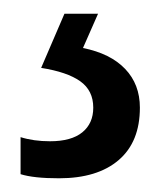

<svg xmlns="http://www.w3.org/2000/svg" viewBox="-20 -20 242 280"><path d="M66 240Q29 240 10 234V180Q29 186 53 186Q84 186 100 173Q116 160 116 137Q116 112 97 98.5Q78 85 40 79L74 0H123L101 50Q141 58 162.5 80.5Q184 103 184 137Q184 187 153 213.5Q122 240 66 240Z"/></svg>

Font: Noto Sans UI Cond
Style: Regular
Weight: 400
Width: 3
Designer: Monotype Design Team
Foundry: Monotype Imaging Inc.
Version: Version 1.001